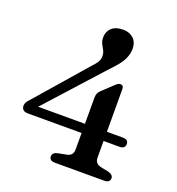

<svg xmlns="http://www.w3.org/2000/svg" viewBox="-131 -826 858 932"><g transform="rotate(20 298.0 -360.0)"><path d="M328.5 -363Q328.5 -375 332.2 -383.8Q336 -392.5 342.5 -399.5L400.5 -454Q414 -467.5 425.5 -467.5Q441.5 -467.5 441.5 -447.5L442 -227.5H524.5Q553 -227.5 553 -204.5Q553 -180 524 -180H442V-94.5Q442 -62.5 475 -56L514.5 -48Q540 -40.5 540 -23.5Q540 0 510.5 0H256.5Q227 0 227 -23Q227 -42 252.5 -48L296 -56.5Q328.5 -62 328.5 -94V-180H51.5Q18.5 -180 18 -209Q18 -217 22.8 -226Q27.5 -235 40 -247.5L262 -502.5Q278.5 -519.5 287.2 -533.5Q296 -547.5 296 -564Q296 -581 289 -593.8Q282 -606.5 275 -620Q268 -633.5 268 -653Q268 -682 288.2 -701.2Q308.5 -720.5 348 -720.5Q380.5 -720.5 401 -701.2Q421.5 -682 421.5 -647.5Q421.5 -620 407 -591Q392.5 -562 349 -518L86.5 -227.5H328.5Z"/></g></svg>

Font: Fraunces 9pt S050
Style: Regular
Weight: 400
Version: Version 1.000; ttfautohint (v1.8.3)